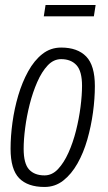

<svg xmlns="http://www.w3.org/2000/svg" viewBox="-20 -733 428 763"><path d="M157 10Q90 10 56 -25Q22 -60 22 -142Q22 -191 29.5 -246Q37 -301 52.5 -353.5Q68 -406 92 -449.5Q116 -493 148.5 -518.5Q181 -544 223 -544Q288 -544 322.5 -508.5Q357 -473 357 -391Q357 -341 349.5 -286Q342 -231 327 -178.5Q312 -126 288 -83.5Q264 -41 231.5 -15.5Q199 10 157 10ZM157 -36Q187 -36 210.5 -61Q234 -86 252 -126Q270 -166 282 -213.5Q294 -261 300 -308Q306 -355 306 -392Q306 -450 284 -474Q262 -498 223 -498Q193 -498 169.5 -473Q146 -448 128 -407Q110 -366 98 -318.5Q86 -271 80 -224.5Q74 -178 74 -142Q74 -83 95.5 -59.5Q117 -36 157 -36ZM154 -668 161 -713H360L353 -668Z"/></svg>

Font: Georama SemiCondensed Light
Style: Italic
Weight: 300
Width: 4
Italic angle: -9°
Designer: Jean-Baptiste Levee
Foundry: Production Type
Version: Version 1.000